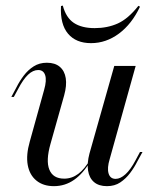

<svg xmlns="http://www.w3.org/2000/svg" viewBox="-20 -648 545 680"><path d="M171 11.3Q133.1 11.3 108.9 -8.5Q84.7 -28.2 78.2 -63.7Q71.8 -99.2 85.5 -146.8L136.3 -329.8Q146 -363.7 139.9 -381.9Q133.9 -400 115.3 -400Q96.8 -400 79.4 -383.5Q62.1 -366.9 45.2 -334.7L29 -304.8H20.2L38.7 -339.5Q49.2 -360.5 64.1 -380.2Q79 -400 99.2 -412.9Q119.4 -425.8 146 -425.8Q175 -425.8 191.9 -411.3Q208.9 -396.8 212.9 -371Q216.9 -345.2 207.3 -310.5L158.9 -138.7Q141.9 -79 154.8 -47.2Q167.7 -15.3 207.3 -15.3Q234.7 -15.3 257.3 -32.3Q279.8 -49.2 300 -83.9L300.8 -78.2Q275 -33.9 242.7 -11.3Q210.5 11.3 171 11.3ZM358.9 11.3Q329.8 11.3 312.9 -3.2Q296 -17.7 291.9 -44Q287.9 -70.2 296.8 -104L384.7 -414.5H460.5L368.5 -84.7Q358.9 -53.2 364.5 -33.9Q370.2 -14.5 389.5 -14.5Q406.5 -14.5 424.6 -31Q442.7 -47.6 459.7 -79.8L475.8 -109.7H484.7L466.1 -75.8Q455.6 -54.8 440.7 -35.1Q425.8 -15.3 406 -2Q386.3 11.3 358.9 11.3ZM302.4 -495.2Q249.2 -495.2 221 -528.6Q192.7 -562.1 196 -626.6L202.4 -628.2Q213.7 -585.5 241.5 -566.9Q269.4 -548.4 315.3 -548.4Q360.5 -548.4 397.2 -564.9Q433.9 -581.5 470.2 -627.4L475.8 -624.2Q446.8 -562.9 401.2 -529Q355.6 -495.2 302.4 -495.2Z"/></svg>

Font: Playfair 144pt
Style: Italic
Weight: 400
Italic angle: -15.6°
Designer: Claus Eggers Sørensen
Foundry: Claus Eggers Sørensen
Version: Version 2.001;gftools[0.9.30]